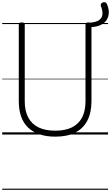

<svg xmlns="http://www.w3.org/2000/svg" viewBox="-20 -1218 1005 1738"><path d="M481 19Q400 19 338 -2Q276 -23 234 -63.5Q192 -104 171 -164Q150 -224 150 -303V-996Q150 -1006 156 -1010.5Q162 -1015 176 -1015Q191 -1015 197.5 -1010.5Q204 -1006 204 -996V-301Q204 -214 235.5 -154.5Q267 -95 328.5 -65Q390 -35 481 -35Q570 -35 631 -65Q692 -95 723 -154.5Q754 -214 754 -301V-996Q754 -1006 760.5 -1010.5Q767 -1015 781 -1015Q808 -1015 808 -996V-303Q808 -198 770.5 -126Q733 -54 660.5 -17.5Q588 19 481 19ZM947 -1183Q965 -1144 965 -1106.5Q965 -1069 946 -1038.5Q927 -1008 887.5 -990Q848 -972 786 -973V-1012Q851 -1016 878.5 -1037Q906 -1058 907.5 -1091.5Q909 -1125 893 -1164Q889 -1175 894.5 -1183.5Q900 -1192 910.5 -1196Q921 -1200 932 -1197Q943 -1194 947 -1183ZM0 490H958V500H0ZM0 -20H958V0H0ZM0 -505H958V-500H0ZM0 -1010H958V-1000H0Z"/></svg>

Font: Playwrite PE Guides
Style: Regular
Weight: 400
Designer: Veronika Burian, José Scaglione
Foundry: TypeTogether
Version: Version 1.003